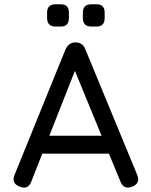

<svg xmlns="http://www.w3.org/2000/svg" viewBox="-20 -876 706 897"><path d="M72 -4Q32 -19.5 48 -59L286 -645Q301 -678 333 -678H335Q367.5 -676.5 379 -645L621 -59Q637 -19.5 598 -4Q558.5 11.5 543 -27L489 -158H177.5L126 -27Q110.5 12 72 -4ZM210.5 -242H454.5L330 -545ZM240 -752Q200 -752 200 -792V-817Q200 -856 240 -856H264Q302 -856 302 -817V-792Q302 -752 264 -752ZM407 -752Q367 -752 367 -792V-817Q367 -856 407 -856H431Q469 -856 469 -817V-792Q469 -752 431 -752Z"/></svg>

Font: Jura Light
Style: Bold
Weight: 700
Version: Version 5.104